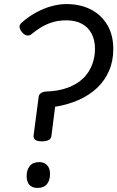

<svg xmlns="http://www.w3.org/2000/svg" viewBox="-20 -910 577 944"><path d="M186 -215Q164 -215 154 -222Q144 -229 145 -243L170 -433Q171 -445 181 -452Q191 -459 207 -460Q268 -462 313.5 -479Q359 -496 388 -524Q417 -552 432 -589.5Q447 -627 447 -670Q447 -712 431 -743.5Q415 -775 383.5 -792.5Q352 -810 306 -810Q267 -810 236 -800Q205 -790 180 -774.5Q155 -759 135 -742Q123 -733 111 -736Q99 -739 88 -752Q77 -766 76 -777Q75 -788 87 -799Q121 -829 158 -849Q195 -869 233 -879.5Q271 -890 306 -890Q375 -890 426.5 -863.5Q478 -837 507.5 -787.5Q537 -738 537 -669Q537 -610 516 -561.5Q495 -513 456.5 -477Q418 -441 365.5 -418Q313 -395 251 -385L233 -243Q232 -229 220 -222Q208 -215 186 -215ZM164 14Q139 14 125 -0.5Q111 -15 111 -45Q111 -75 126.5 -94Q142 -113 173 -113Q197 -113 211.5 -98Q226 -83 226 -54Q226 -24 211 -5Q196 14 164 14Z"/></svg>

Font: Playwrite GB J
Style: Italic
Weight: 400
Italic angle: -7.01216°
Designer: Veronika Burian, José Scaglione
Foundry: TypeTogether
Version: Version 1.002